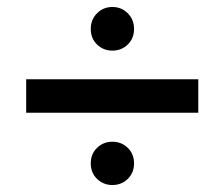

<svg xmlns="http://www.w3.org/2000/svg" viewBox="-20 -590 642 550"><path d="M240 -507Q240 -534 258 -552Q276 -570 302 -570Q328 -570 346 -552Q364 -534 364 -507Q364 -480 346 -462.5Q328 -445 302 -445Q276 -445 258 -462.5Q240 -480 240 -507ZM55 -363H548V-267H55ZM240 -122Q240 -149 258 -166.5Q276 -184 302 -184Q328 -184 346 -166.5Q364 -149 364 -122Q364 -95 346 -77.5Q328 -60 302 -60Q276 -60 258 -77.5Q240 -95 240 -122Z"/></svg>

Font: Maitree SemiBold
Style: Regular
Weight: 600
Designer: CadsonDemak Team
Foundry: CadsonDemak
Version: Version 1.001